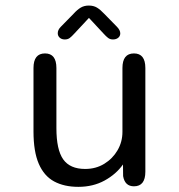

<svg xmlns="http://www.w3.org/2000/svg" viewBox="-20 -678 659 708"><path d="M146 -481Q188 -481 188 -427V-205.5Q188 -126 213 -90.5Q238 -55 294 -55Q333.5 -55 364.5 -74Q395.5 -93 413.5 -124Q431.5 -155 431.5 -191.5V-427Q431.5 -481 474 -481Q516 -481 516 -427V-45Q516 9 474 9Q440.5 9 434 -28.5L433.5 -71.5Q408 -35.5 365.5 -12.2Q323 11 269 11Q216.5 11 179.5 -9Q142.5 -29 123 -74Q103.5 -119 103.5 -193.5V-427Q103.5 -481 146 -481ZM411.5 -579Q423.5 -566.5 423.5 -555Q423.5 -545 416 -538.8Q408.5 -532.5 396.5 -532.5Q386 -532.5 378.5 -538.2Q371 -544 362 -554L308 -612L253.5 -553.5Q244.5 -543.5 237.2 -538Q230 -532.5 219 -532.5Q207.5 -532.5 200.2 -539Q193 -545.5 193 -555.5Q193 -568 204 -579L251 -627Q265 -642.5 277.8 -650Q290.5 -657.5 307.5 -657.5Q325 -657.5 337.5 -650Q350 -642.5 364.5 -627Z"/></svg>

Font: Sono Monospace
Style: Regular
Weight: 400
Designer: Tyler Finck
Foundry: Tyler Finck
Version: Version 2.112